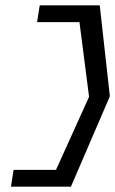

<svg xmlns="http://www.w3.org/2000/svg" viewBox="-20 -630 432 720"><path d="M21 70H246L392 -269L354 -610H129L119 -547H278L314 -267L190 7H31Z"/></svg>

Font: Charger Pro
Style: LitNarObl
Weight: 300
Designer: Jasper
Foundry: Cannot Into Space Fonts
Version: Version 1.09